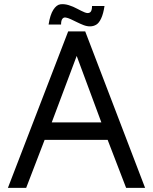

<svg xmlns="http://www.w3.org/2000/svg" viewBox="-20 -904 736 924"><path d="M482.9 -875Q477.5 -838.4 467 -815.7Q456.5 -793 443.1 -785.2Q429.7 -777.3 414.1 -777.1Q398.4 -776.9 382.1 -783.2Q365.7 -789.6 350.1 -797.4Q334.5 -805.2 320.8 -811.5Q307.1 -817.9 296.6 -819.6Q286.1 -821.3 280 -813.2Q273.9 -805.2 273.9 -786.1H213.9Q221.2 -833 236.6 -856.9Q252 -880.9 270.8 -883.3Q289.6 -885.7 310.8 -879.2Q332 -872.6 351.8 -861.8Q371.6 -851.1 387.5 -844.5Q403.3 -837.9 413.1 -844.2Q422.9 -850.6 422.9 -875ZM194.8 -231 106 0H18.1L308.1 -752.9H390.1L678.2 0H586.9L498 -231ZM229 -314.9H467.8L349.1 -634.8Z"/></svg>

Font: Standard
Style: Regular
Weight: 400
Designer: Bryce Wilner
Version: Version 2.000;PS 2.0;hotconv 16.6.51;makeotf.lib2.5.65220 DE